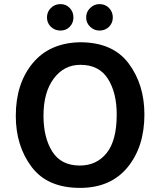

<svg xmlns="http://www.w3.org/2000/svg" viewBox="-20 -902 781 936"><path d="M275 -882Q302 -882 320 -863Q338 -844 338 -817Q338 -790 320 -771.5Q302 -753 275 -753Q247 -753 228 -771.5Q209 -790 209 -817Q209 -844 228 -863Q247 -882 275 -882ZM465 -882Q493 -882 511.5 -863Q530 -844 530 -817Q530 -790 511.5 -771.5Q493 -753 465 -753Q439 -753 419.5 -771.5Q400 -790 400 -817Q400 -844 419.5 -863Q439 -882 465 -882ZM57 -337Q57 -494 139 -593.5Q221 -693 370 -696Q530 -696 607 -593Q684 -490 684 -344Q684 -186 601.5 -86Q519 14 370 14Q211 14 134 -88.5Q57 -191 57 -337ZM192 -338Q192 -231 235 -163Q278 -95 369 -95Q451 -95 500 -156Q549 -217 549 -344Q549 -450 506 -518Q463 -586 372 -586Q292 -586 242 -519Q192 -452 192 -338Z"/></svg>

Font: Palanquin Dark
Style: Regular
Weight: 400
Designer: Pria Ravichandran
Version: Version 1.001